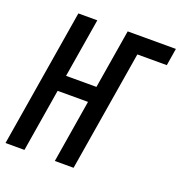

<svg xmlns="http://www.w3.org/2000/svg" viewBox="-132 -848 907 962"><g transform="rotate(20 321.5 -367.5)"><path d="M2 0 123 -735H224L172 -420H334L386 -735H643L628 -643H471L365 0H265L320 -335H158L103 0Z"/></g></svg>

Font: Iosevka SmBd Ex Obl
Style: Regular
Weight: 600
Width: 7
Italic angle: -9°
Monospace: yes
Designer: Belleve Invis
Foundry: Belleve Invis
Version: Version 32.5.0; ttfautohint (v1.8.4)